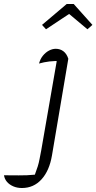

<svg xmlns="http://www.w3.org/2000/svg" viewBox="-120 -736 484 964"><path d="M186 -429Q157 -431 128.5 -427.5Q100 -424 76 -417Q82 -440 95.5 -456.5Q109 -473 126 -482Q143 -491 160 -491Q182 -491 198.5 -478.5Q215 -466 223 -441ZM223 -441 141 44Q128 121 88.5 164.5Q49 208 -10 208Q-34 208 -53.5 199.5Q-73 191 -85 177Q-97 163 -100 144Q-69 144 -26.5 144.5Q16 145 55 141Q64 117 69.5 99.5Q75 82 78.5 63Q82 44 87 19L169 -453ZM250 -716 344 -611 319 -589 227 -666 111 -589 91 -611 215 -716Z"/></svg>

Font: Piazzolla 8pt ExtraLight
Style: Italic
Weight: 250
Italic angle: -11.3°
Designer: Juan Pablo del Peral
Foundry: Huerta Tipografica
Version: Version 2.001